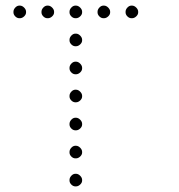

<svg xmlns="http://www.w3.org/2000/svg" viewBox="-20 -693 640 685"><path d="M49 -673Q41 -673 34.5 -666Q28 -659 28 -651V-649Q28 -641 34.5 -634.5Q41 -628 49 -628H51Q59 -628 66 -634.5Q73 -641 73 -649V-651Q73 -659 66 -666Q59 -673 51 -673ZM149 -673Q141 -673 134.5 -666Q128 -659 128 -651V-649Q128 -641 134.5 -634.5Q141 -628 149 -628H151Q159 -628 166 -634.5Q173 -641 173 -649V-651Q173 -659 166 -666Q159 -673 151 -673ZM249 -673Q241 -673 234.5 -666Q228 -659 228 -651V-649Q228 -641 234.5 -634.5Q241 -628 249 -628H251Q259 -628 266 -634.5Q273 -641 273 -649V-651Q273 -659 266 -666Q259 -673 251 -673ZM349 -673Q341 -673 334.5 -666Q328 -659 328 -651V-649Q328 -641 334.5 -634.5Q341 -628 349 -628H351Q359 -628 366 -634.5Q373 -641 373 -649V-651Q373 -659 366 -666Q359 -673 351 -673ZM449 -673Q441 -673 434.5 -666Q428 -659 428 -651V-649Q428 -641 434.5 -634.5Q441 -628 449 -628H451Q459 -628 466 -634.5Q473 -641 473 -649V-651Q473 -659 466 -666Q459 -673 451 -673ZM249 -573Q241 -573 234.5 -566Q228 -559 228 -551V-549Q228 -541 234.5 -534.5Q241 -528 249 -528H251Q259 -528 266 -534.5Q273 -541 273 -549V-551Q273 -559 266 -566Q259 -573 251 -573ZM249 -473Q241 -473 234.5 -466Q228 -459 228 -451V-449Q228 -441 234.5 -434.5Q241 -428 249 -428H251Q259 -428 266 -434.5Q273 -441 273 -449V-451Q273 -459 266 -466Q259 -473 251 -473ZM249 -373Q241 -373 234.5 -366Q228 -359 228 -351V-349Q228 -341 234.5 -334.5Q241 -328 249 -328H251Q259 -328 266 -334.5Q273 -341 273 -349V-351Q273 -359 266 -366Q259 -373 251 -373ZM249 -273Q241 -273 234.5 -266Q228 -259 228 -251V-249Q228 -241 234.5 -234.5Q241 -228 249 -228H251Q259 -228 266 -234.5Q273 -241 273 -249V-251Q273 -259 266 -266Q259 -273 251 -273ZM249 -173Q241 -173 234.5 -166Q228 -159 228 -151V-149Q228 -141 234.5 -134.5Q241 -128 249 -128H251Q259 -128 266 -134.5Q273 -141 273 -149V-151Q273 -159 266 -166Q259 -173 251 -173ZM249 -73Q241 -73 234.5 -66Q228 -59 228 -51V-49Q228 -41 234.5 -34.5Q241 -28 249 -28H251Q259 -28 266 -34.5Q273 -41 273 -49V-51Q273 -59 266 -66Q259 -73 251 -73Z"/></svg>

Font: Doto Rounded Light
Style: Regular
Weight: 300
Monospace: yes
Version: Version 1.000